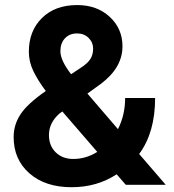

<svg xmlns="http://www.w3.org/2000/svg" viewBox="-20 -741 696 770"><path d="M34.7 -191.4Q34.7 -240.7 62.3 -282.7Q89.8 -324.7 163.6 -376Q131.8 -418.5 113.8 -455.8Q95.7 -493.2 95.7 -533.7Q95.7 -616.7 148.2 -668.7Q200.7 -720.7 289.6 -720.7Q369.1 -720.7 420.2 -673.3Q471.2 -626 471.2 -555.2Q471.2 -470.2 385.3 -405.3L330.6 -365.7L453.1 -223.1Q481.9 -279.8 481.9 -348.1H602.1Q602.1 -209.5 538.1 -123.5L644.5 0H484.4L447.8 -42Q369.1 9.8 267.1 9.8Q161.6 9.8 98.1 -45.7Q34.7 -101.1 34.7 -191.4ZM273.9 -103.5Q324.7 -103.5 370.1 -131.8L230 -293.9L219.7 -286.6Q176.3 -249.5 176.3 -199.2Q176.3 -156.7 203.4 -130.1Q230.5 -103.5 273.9 -103.5ZM222.2 -535.6Q222.2 -499 265.1 -443.4L302.7 -468.3Q331.5 -486.8 342.5 -504.4Q353.5 -522 353.5 -546.4Q353.5 -570.8 335.4 -588.9Q317.4 -606.9 289.1 -606.9Q258.8 -606.9 240.5 -587.4Q222.2 -567.9 222.2 -535.6Z"/></svg>

Font: RobotoInd
Style: Bold
Weight: 700
Designer: Google
Version: Version 2.001150; 2014